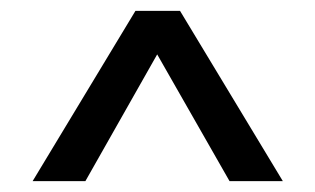

<svg xmlns="http://www.w3.org/2000/svg" viewBox="-20 -860 580 353"><path d="M311 -840H229L40 -527H137L269 -760L402 -527H500Z"/></svg>

Font: FSans
Style: Regular
Weight: 400
Designer: Carrois Corporate & Edenspiekermann AG
Foundry: Carrois Corporate GbR & Edenspiekermann AG
Version: Version 4.106;PS 004.106;hotconv 1.0.70;makeotf.lib2.5.58329